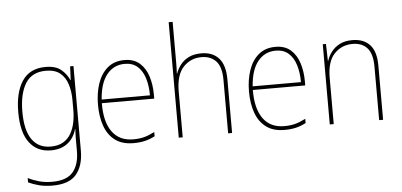

<svg xmlns="http://www.w3.org/2000/svg" viewBox="-61 -889 2633 1259"><g transform="rotate(-5 1256.0 -259.5)"><path d="M258 -538Q324 -538 359.5 -508.5Q395 -479 413 -438H415L419 -528H441V29Q441 127 394 184Q347 241 237 241Q187 241 148.5 231Q110 221 78 206V177Q111 194 150 205Q189 216 237 216Q332 216 373.5 167Q415 118 415 29V-15Q415 -42 415 -63.5Q415 -85 417 -115H415Q399 -57 356 -23.5Q313 10 246 10Q156 10 105 -57Q54 -124 54 -258Q54 -388 104 -463Q154 -538 258 -538ZM258 -513Q165 -513 123 -444.5Q81 -376 81 -258Q81 -137 123.5 -76Q166 -15 246 -15Q297 -15 329.5 -34.5Q362 -54 380.5 -86.5Q399 -119 407 -158.5Q415 -198 415 -237V-307Q415 -364 400 -411Q385 -458 351 -485.5Q317 -513 258 -513Z M777 -538Q839 -538 877 -504.5Q915 -471 932.5 -416Q950 -361 950 -295V-269H605Q604 -146 651.5 -80.5Q699 -15 790 -15Q830 -15 861 -23Q892 -31 931 -51V-23Q899 -6 865.5 2Q832 10 790 10Q716 10 669.5 -24.5Q623 -59 601 -120Q579 -181 579 -261Q579 -338 600.5 -401Q622 -464 666 -501Q710 -538 777 -538ZM777 -513Q705 -513 659.5 -457.5Q614 -402 606 -293H924Q924 -356 908.5 -406Q893 -456 860.5 -484.5Q828 -513 777 -513Z M1114 -495Q1114 -472 1113.5 -455.5Q1113 -439 1112 -420H1114Q1124 -449 1144.5 -476Q1165 -503 1199 -520.5Q1233 -538 1283 -538Q1357 -538 1398 -492.5Q1439 -447 1439 -353V0H1413V-351Q1413 -437 1378 -475Q1343 -513 1282 -513Q1210 -513 1162 -461.5Q1114 -410 1114 -301V0H1088V-760H1114Z M1771 -538Q1833 -538 1871 -504.5Q1909 -471 1926.5 -416Q1944 -361 1944 -295V-269H1599Q1598 -146 1645.5 -80.5Q1693 -15 1784 -15Q1824 -15 1855 -23Q1886 -31 1925 -51V-23Q1893 -6 1859.5 2Q1826 10 1784 10Q1710 10 1663.5 -24.5Q1617 -59 1595 -120Q1573 -181 1573 -261Q1573 -338 1594.5 -401Q1616 -464 1660 -501Q1704 -538 1771 -538ZM1771 -513Q1699 -513 1653.5 -457.5Q1608 -402 1600 -293H1918Q1918 -356 1902.5 -406Q1887 -456 1854.5 -484.5Q1822 -513 1771 -513Z M2277 -538Q2351 -538 2392 -494Q2433 -450 2433 -357V0H2407V-352Q2407 -437 2372.5 -475Q2338 -513 2277 -513Q2204 -513 2156 -462Q2108 -411 2108 -305V0H2082V-528H2103L2106 -416H2108Q2117 -446 2138 -474Q2159 -502 2193 -520Q2227 -538 2277 -538Z"/></g></svg>

Font: Noto Sans Gurmukhi UI SemiCondensed Thin
Style: Regular
Weight: 100
Width: 4
Designer: Jelle Bosma - Monotype Design Team
Foundry: Monotype Imaging Inc.
Version: Version 2.004; ttfautohint (v1.8.4.7-5d5b)